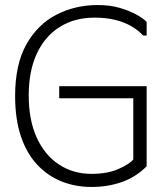

<svg xmlns="http://www.w3.org/2000/svg" viewBox="-20 -731 652 762"><path d="M40 -350Q40 -475 84.5 -554.5Q129 -634 203.5 -672.5Q278 -711 368 -711Q417 -711 456 -699.5Q495 -688 522.5 -672.5Q550 -657 562 -644V-590H548Q530 -610 503 -626Q476 -642 439.5 -651.5Q403 -661 355 -661Q276 -661 217 -624Q158 -587 126 -518Q94 -449 94 -352Q94 -255 125.5 -185.5Q157 -116 213.5 -78.5Q270 -41 343 -41Q406 -41 449.5 -60Q493 -79 509 -98V-341H215V-389H562V-71Q519 -28 463.5 -8.5Q408 11 343 11Q280 11 225.5 -10.5Q171 -32 129 -76Q87 -120 63.5 -188.5Q40 -257 40 -350Z"/></svg>

Font: Phudu Light
Style: Regular
Weight: 300
Version: Version 1.005;gftools[0.9.23]